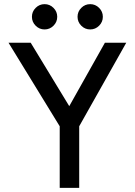

<svg xmlns="http://www.w3.org/2000/svg" viewBox="-20 -906 650 926"><path d="M268 -297 21 -700H128L314 -394L486 -700H589L362 -297V0H268ZM195 -764Q170 -764 152 -782Q134 -800 134 -825Q134 -850 152 -868Q170 -886 195 -886Q220 -886 238 -868Q256 -850 256 -825Q256 -800 238 -782Q220 -764 195 -764ZM415 -764Q390 -764 372 -782Q354 -800 354 -825Q354 -850 372 -868Q390 -886 415 -886Q440 -886 458 -868Q476 -850 476 -825Q476 -800 458 -782Q440 -764 415 -764Z"/></svg>

Font: Golos UI VF
Style: Regular
Weight: 400
Designer: A.Korolkova, Vitaly Kuzmin
Foundry: ParaType Ltd
Version: Version 2.000